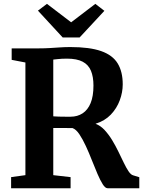

<svg xmlns="http://www.w3.org/2000/svg" viewBox="-20 -1000 762 1020"><path d="M39 0V-59L115 -69.5V-668L42 -682V-743H186Q218.5 -743 245.8 -744.8Q273 -746.5 298.8 -748.2Q324.5 -750 354 -750Q456.5 -750 517.5 -728.5Q578.5 -707 605.2 -663Q632 -619 632 -552Q632 -509.5 616.2 -467Q600.5 -424.5 568.8 -391.2Q537 -358 487.5 -342.5Q514 -332.5 535.8 -309Q557.5 -285.5 575.8 -255.5Q594 -225.5 609.2 -194Q624.5 -162.5 637.8 -135Q651 -107.5 663.2 -89.5Q675.5 -71.5 687.5 -68.5L720 -58.5V0H551.5Q539 0 525.8 -21Q512.5 -42 498 -75.8Q483.5 -109.5 468.2 -148.5Q453 -187.5 436.2 -223.8Q419.5 -260 402 -286.2Q384.5 -312.5 365.5 -319.5Q355.5 -319.5 341.2 -319.8Q327 -320 312.2 -320Q297.5 -320 284.2 -320Q271 -320 263 -320V-69.5L355 -59V0ZM355 -380Q391.5 -380 419 -398Q446.5 -416 461.5 -452.5Q476.5 -489 476.5 -545.5Q476.5 -592 463.2 -624Q450 -656 419.2 -672.2Q388.5 -688.5 335.5 -688.5Q321.5 -688.5 308.5 -687.8Q295.5 -687 284.2 -685.8Q273 -684.5 263 -683.5V-382Q273 -381 291.5 -380.5Q310 -380 328 -380Q346 -380 355 -380ZM313 -801 181.5 -943.5 229.5 -979.5 358 -881.5 486.5 -979.5 534.5 -942.5 403 -801Z"/></svg>

Font: Merriweather 20pt
Style: Bold
Weight: 700
Version: Version 2.100